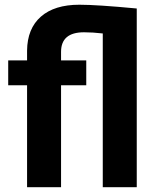

<svg xmlns="http://www.w3.org/2000/svg" viewBox="-20 -780 653 800"><path d="M408.2 -640.6Q366.2 -645.5 330.1 -645.5Q234.4 -645.5 234.4 -564V-528.3H339.4V-424.8H234.4V0H92.8V-424.8H14.2V-528.3H92.8V-569.3Q93.8 -661.1 150.4 -710.7Q207 -760.3 310.5 -760.3Q384.3 -760.3 549.8 -744.6V0H408.2Z"/></svg>

Font: RobotoInd
Style: Bold
Weight: 700
Designer: Google
Version: Version 2.001150; 2014